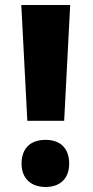

<svg xmlns="http://www.w3.org/2000/svg" viewBox="-20 -734 372 766"><path d="M236 -252 260 -714H65L89 -252ZM66 -81C66 -20 106 12 162 12C218 12 256 -20 256 -81C256 -144 219 -176 162 -176C103 -176 66 -144 66 -81Z"/></svg>

Font: Noto Sans Sinhala Condensed Black
Style: Regular
Weight: 900
Width: 3
Designer: Jelle Bosma - Monotype Design Team
Foundry: Monotype Imaging Inc.
Version: Version 2.006